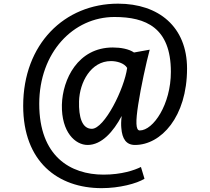

<svg xmlns="http://www.w3.org/2000/svg" viewBox="-20 -773 1123 1027"><path d="M104 -207C104 91.3 288.6 233.4 523.9 233.4C618.2 233.4 711.4 209 752.9 183.1L733.9 120.1C699.7 137.2 630.9 161.1 533.7 161.1C356 161.1 189.9 62.5 189.9 -217.3C189.9 -492.2 371.6 -682.1 592.3 -682.1C759.8 -682.1 894 -625.5 894 -388.7C894 -214.4 799.8 -75.2 727.5 -75.2C705.1 -75.2 705.6 -125 719.2 -213.4C733.4 -306.2 761.7 -436 780.8 -507.3L696.8 -492.2C669.4 -511.2 625.5 -519 583.5 -519C396 -519 314.5 -347.7 311 -212.4C308.1 -65.9 382.8 2.4 448.7 2.4C523.4 2.4 586.4 -68.4 630.9 -152.8C627.4 -125 627.4 -104 628.9 -88.9C633.3 -29.8 655.3 2.4 702.1 2.4C841.3 2.4 980.5 -147.9 980.5 -406.2C980.5 -629.4 829.1 -753.4 611.3 -753.4C324.7 -753.4 104 -537.1 104 -207ZM402.8 -231.9C405.8 -332 465.8 -446.3 573.7 -446.3C603 -446.3 644 -436.5 660.2 -409.7C645 -297.9 538.6 -84 471.2 -84C418.9 -84 400.4 -146.5 402.8 -231.9Z"/></svg>

Font: Merriweather Sans
Style: Regular
Weight: 400
Designer: Eben Sorkin ( eben@eyebytes.com )
Foundry: Eben Sorkin
Version: Version 1.003